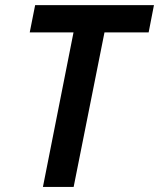

<svg xmlns="http://www.w3.org/2000/svg" viewBox="-20 -740 629 760"><path d="M271 -611.8H97.7L119.1 -719.7H589.4L568.4 -611.8H393.6L271.5 0H149.9Z"/></svg>

Font: Reddit Sans Vanilla SemiBold
Style: Italic
Weight: 600
Italic angle: -11.25°
Designer: Stephen Hutchings
Version: Version 1.013